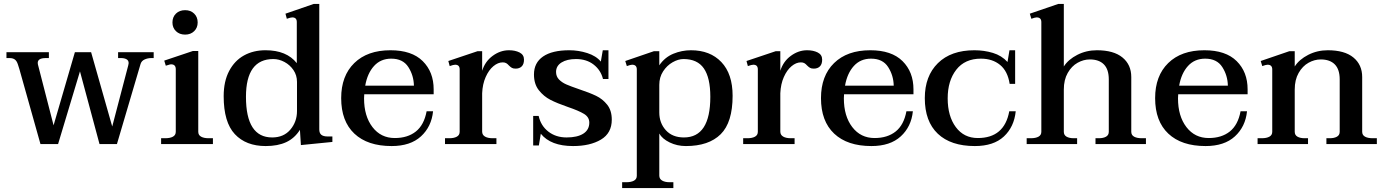

<svg xmlns="http://www.w3.org/2000/svg" viewBox="-20 -737 7082 982"><path d="M766 -470V-440H753Q736 -440 720 -433Q704 -426 699 -410L578 0H489L389 -372L277 0H187L79 -384Q77 -390 71.5 -407.5Q66 -425 56 -432.5Q46 -440 29 -440H13V-470H230V-440H214Q173 -440 173 -415Q173 -410 174 -407L254 -96L363 -470H446L554 -90L636 -403Q638 -411 638 -414Q638 -428 627 -434Q616 -440 600 -440H584V-470Z M862 -622Q862 -650 880 -667.5Q898 -685 927 -685Q955 -685 973 -667.5Q991 -650 991 -622Q991 -595 973 -577.5Q955 -560 927 -560Q898 -560 880 -577.5Q862 -595 862 -622ZM804 -30H825Q850 -30 864.5 -38Q879 -46 879 -63V-383Q879 -408 855 -408Q850 -408 841.5 -405Q833 -402 828 -401L820 -427L966 -476H994V-63Q994 -46 1008.5 -38Q1023 -30 1047 -30H1069V0H804Z M1124 -245Q1124 -321 1152 -374Q1180 -427 1228 -453.5Q1276 -480 1338 -480Q1446 -480 1498 -414V-624Q1498 -648 1475 -648Q1466 -648 1447 -641L1440 -667L1585 -717H1613V-75Q1613 -56 1623.5 -47.5Q1634 -39 1656 -39H1680V-11L1519 5L1514 -73Q1487 -30 1444 -10Q1401 10 1339 10Q1238 10 1181 -51Q1124 -112 1124 -245ZM1499 -169V-318Q1499 -352 1481 -378.5Q1463 -405 1435 -420Q1407 -435 1378 -435Q1238 -435 1238 -242Q1238 -34 1372 -34Q1431 -34 1465 -74Q1499 -114 1499 -169Z M1843 -255Q1842 -248 1842 -234Q1842 -143 1885 -87Q1928 -31 1999 -31Q2065 -31 2107 -64.5Q2149 -98 2162 -168H2195Q2187 -89 2133 -39.5Q2079 10 1983 10Q1860 10 1792.5 -53.5Q1725 -117 1725 -235Q1725 -349 1792 -414.5Q1859 -480 1977 -480Q2086 -480 2142 -424.5Q2198 -369 2198 -280V-255ZM1848 -299H2097Q2096 -351 2068.5 -394Q2041 -437 1981 -437Q1927 -437 1893 -399.5Q1859 -362 1848 -299Z M2660 -432Q2660 -409 2648.5 -397.5Q2637 -386 2617 -386Q2605 -386 2598 -390Q2591 -394 2583 -402Q2576 -410 2569 -414Q2562 -418 2551 -418Q2527 -418 2503.5 -398.5Q2480 -379 2464 -343Q2448 -307 2446 -260V-64Q2446 -47 2460.5 -38.5Q2475 -30 2500 -30H2519V0H2256V-30H2278Q2302 -30 2316.5 -38Q2331 -46 2331 -63V-382Q2331 -406 2308 -406Q2299 -406 2280 -399L2273 -425L2422 -475H2446V-375Q2461 -423 2500 -451.5Q2539 -480 2583 -480Q2615 -480 2637.5 -468.5Q2660 -457 2660 -432Z M2746 -53 2736 7H2707V-144H2735Q2746 -94 2784.5 -64Q2823 -34 2878 -34Q2933 -34 2963.5 -53.5Q2994 -73 2994 -110Q2994 -138 2967 -154.5Q2940 -171 2884 -190Q2829 -209 2795 -226.5Q2761 -244 2736 -275.5Q2711 -307 2711 -356Q2711 -416 2757.5 -448Q2804 -480 2892 -480Q2939 -480 2984 -465.5Q3029 -451 3053 -422L3063 -480H3092V-333H3064Q3053 -378 3016.5 -406.5Q2980 -435 2926 -435Q2880 -435 2852 -417.5Q2824 -400 2824 -369Q2824 -346 2839 -330.5Q2854 -315 2877 -305Q2900 -295 2941 -281Q2995 -263 3028.5 -247Q3062 -231 3085.5 -201.5Q3109 -172 3109 -125Q3109 -56 3053.5 -23Q2998 10 2911 10Q2797 10 2746 -53Z M3162 195H3183Q3208 195 3222.5 187Q3237 179 3237 162V-382Q3237 -406 3213 -406Q3205 -406 3186 -399L3178 -425L3324 -475H3352V-403Q3380 -444 3423.5 -462Q3467 -480 3514 -480Q3612 -480 3669.5 -419.5Q3727 -359 3727 -247Q3727 -111 3666 -50.5Q3605 10 3488 10Q3443 10 3405 -8.5Q3367 -27 3352 -54V161Q3352 178 3366.5 186.5Q3381 195 3405 195H3424V225H3162ZM3613 -242Q3613 -339 3580 -387Q3547 -435 3476 -435Q3449 -435 3420 -418.5Q3391 -402 3371.5 -372Q3352 -342 3352 -303V-162Q3352 -108 3385.5 -71Q3419 -34 3478 -34Q3613 -34 3613 -242Z M4185 -432Q4185 -409 4173.5 -397.5Q4162 -386 4142 -386Q4130 -386 4123 -390Q4116 -394 4108 -402Q4101 -410 4094 -414Q4087 -418 4076 -418Q4052 -418 4028.5 -398.5Q4005 -379 3989 -343Q3973 -307 3971 -260V-64Q3971 -47 3985.5 -38.5Q4000 -30 4025 -30H4044V0H3781V-30H3803Q3827 -30 3841.5 -38Q3856 -46 3856 -63V-382Q3856 -406 3833 -406Q3824 -406 3805 -399L3798 -425L3947 -475H3971V-375Q3986 -423 4025 -451.5Q4064 -480 4108 -480Q4140 -480 4162.5 -468.5Q4185 -457 4185 -432Z M4297 -255Q4296 -248 4296 -234Q4296 -143 4339 -87Q4382 -31 4453 -31Q4519 -31 4561 -64.5Q4603 -98 4616 -168H4649Q4641 -89 4587 -39.5Q4533 10 4437 10Q4314 10 4246.5 -53.5Q4179 -117 4179 -235Q4179 -349 4246 -414.5Q4313 -480 4431 -480Q4540 -480 4596 -424.5Q4652 -369 4652 -280V-255ZM4302 -299H4551Q4550 -351 4522.5 -394Q4495 -437 4435 -437Q4381 -437 4347 -399.5Q4313 -362 4302 -299Z M4710 -235Q4710 -348 4777 -414Q4844 -480 4964 -480Q5013 -480 5058 -466.5Q5103 -453 5133 -420L5143 -480H5172V-308H5144Q5134 -373 5095 -405Q5056 -437 4997 -437Q4915 -437 4871 -380.5Q4827 -324 4827 -234Q4827 -143 4868.5 -87Q4910 -31 4981 -31Q5117 -31 5142 -168H5175Q5167 -88 5114.5 -39Q5062 10 4966 10Q4843 10 4776.5 -53Q4710 -116 4710 -235Z M5841 -30V0H5583V-30H5600Q5623 -30 5637 -38Q5651 -46 5651 -63V-331Q5651 -382 5626 -407.5Q5601 -433 5554 -433Q5522 -433 5491.5 -416Q5461 -399 5441 -364Q5421 -329 5421 -279V-63Q5421 -46 5435 -38Q5449 -30 5472 -30H5489V0H5231V-30H5252Q5277 -30 5291.5 -38Q5306 -46 5306 -63V-624Q5306 -648 5282 -648Q5274 -648 5255 -641L5247 -667L5393 -717H5421V-397Q5444 -433 5490 -456.5Q5536 -480 5590 -480Q5676 -480 5721 -443Q5766 -406 5766 -343V-63Q5766 -46 5780.5 -38Q5795 -30 5820 -30Z M6006 -255Q6005 -248 6005 -234Q6005 -143 6048 -87Q6091 -31 6162 -31Q6228 -31 6270 -64.5Q6312 -98 6325 -168H6358Q6350 -89 6296 -39.5Q6242 10 6146 10Q6023 10 5955.5 -53.5Q5888 -117 5888 -235Q5888 -349 5955 -414.5Q6022 -480 6140 -480Q6249 -480 6305 -424.5Q6361 -369 6361 -280V-255ZM6011 -299H6260Q6259 -351 6231.5 -394Q6204 -437 6144 -437Q6090 -437 6056 -399.5Q6022 -362 6011 -299Z M7022 -30V0H6764V-30H6781Q6804 -30 6818 -38Q6832 -46 6832 -63V-331Q6832 -382 6807 -407.5Q6782 -433 6735 -433Q6703 -433 6672.5 -416Q6642 -399 6622 -364Q6602 -329 6602 -279V-63Q6602 -46 6616 -38Q6630 -30 6653 -30H6670V0H6412V-30H6433Q6458 -30 6472.5 -38Q6487 -46 6487 -63V-382Q6487 -406 6463 -406Q6455 -406 6436 -399L6428 -425L6574 -475H6602V-397Q6625 -433 6671 -456.5Q6717 -480 6771 -480Q6857 -480 6902 -443Q6947 -406 6947 -343V-63Q6947 -46 6961.5 -38Q6976 -30 7001 -30Z"/></svg>

Font: Taviraj Medium
Style: Regular
Weight: 500
Designer: Katatrad Team
Foundry: CadsonDemak
Version: Version 1.001